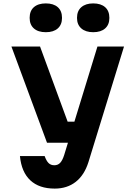

<svg xmlns="http://www.w3.org/2000/svg" viewBox="-20 -888 790 1127"><path d="M47 -615H215L377 -174H472L435 -50H256ZM708 -615 499 64Q475 140 424.5 179.5Q374 219 301 219Q210 219 158 170.5Q106 122 97 28H242Q252 56 265 69Q278 82 299 82Q320 82 333.5 67.5Q347 53 357 21L552 -615ZM249 -699Q204 -699 179 -721Q154 -743 154 -783Q154 -824 179 -846Q204 -868 249 -868Q294 -868 319 -846Q344 -824 344 -783Q344 -743 319 -721Q294 -699 249 -699ZM527 -699Q483 -699 457.5 -721Q432 -743 432 -783Q432 -824 457.5 -846Q483 -868 527 -868Q572 -868 597 -846Q622 -824 622 -783Q622 -743 597 -721Q572 -699 527 -699Z"/></svg>

Font: Martian Mono SemiExpanded SemiExpanded
Style: Bold
Weight: 700
Width: 6
Monospace: yes
Version: Version 1.000